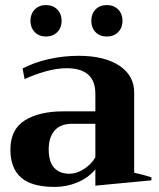

<svg xmlns="http://www.w3.org/2000/svg" viewBox="-20 -727 625 757"><path d="M100 -645Q100 -672 117 -689.5Q134 -707 161 -707Q189 -707 206 -689.5Q223 -672 223 -645Q223 -618 206 -600.5Q189 -583 161 -583Q134 -583 117 -600.5Q100 -618 100 -645ZM340 -645Q340 -672 356.5 -689.5Q373 -707 401 -707Q429 -707 446 -689.5Q463 -672 463 -645Q463 -618 446 -600.5Q429 -583 401 -583Q373 -583 356.5 -600.5Q340 -618 340 -645ZM21 -137Q21 -217 78 -252.5Q135 -288 230 -288H356V-357Q356 -458 243 -458Q204 -458 159.5 -445.5Q115 -433 77 -415L69 -457Q115 -481 172.5 -494Q230 -507 290 -507Q392 -507 450.5 -468Q509 -429 509 -363V-46Q550 -37 577 -28V-16L356 5V-59Q327 -25 284.5 -7.5Q242 10 196 10Q105 10 63 -27Q21 -64 21 -137ZM356 -107V-239H265Q218 -239 195 -212Q172 -185 172 -138Q172 -89 193.5 -65.5Q215 -42 254 -42Q282 -42 311 -60.5Q340 -79 356 -107Z"/></svg>

Font: Trirong
Style: Bold
Weight: 700
Designer: Katatrad Team
Foundry: CadsonDemak
Version: Version 1.001